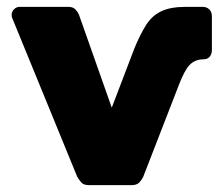

<svg xmlns="http://www.w3.org/2000/svg" viewBox="-20 -540 654 560"><path d="M239 0Q224 0 217 -8Q210 -16 205 -25L15 -489Q14 -493 14 -497Q14 -506 21 -513Q28 -520 37 -520H179Q193 -520 200 -512.5Q207 -505 210 -498L306 -226L372 -399Q389 -440 406 -467Q423 -494 450 -507Q477 -520 522 -520H571Q583 -520 590.5 -512.5Q598 -505 598 -493V-394Q598 -382 591.5 -374.5Q585 -367 574 -367Q549 -367 533.5 -351Q518 -335 502 -293L398 -25Q394 -16 386.5 -8Q379 0 364 0Z"/></svg>

Font: Rubik ExtraBold
Style: Regular
Weight: 800
Designer: Hubert and Fischer
Foundry: Hubert and Fischer
Version: Version 2.300;gftools[0.9.30]